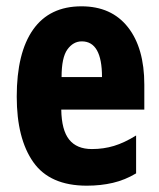

<svg xmlns="http://www.w3.org/2000/svg" viewBox="-20 -671 505 608"><path d="M238 -651Q333 -651 385 -585Q437 -519 437 -403V-324H174Q175 -259 199 -229Q223 -199 271 -199Q308 -199 341 -209Q374 -219 411 -242V-122Q376 -101 337.5 -92Q299 -83 255 -83Q138 -83 85.5 -157.5Q33 -232 33 -365Q33 -504 85 -577.5Q137 -651 238 -651ZM239 -540Q212 -540 193.5 -514.5Q175 -489 175 -427H303Q303 -540 239 -540Z"/></svg>

Font: Noto Sans Kannada UI ExtraCondensed ExtraBold
Style: Regular
Weight: 800
Width: 2
Designer: Jelle Bosma - Monotype Design Team
Foundry: Monotype Imaging Inc.
Version: Version 2.005; ttfautohint (v1.8.4.7-5d5b)